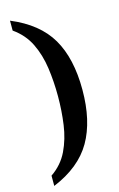

<svg xmlns="http://www.w3.org/2000/svg" viewBox="-135 -821 625 1010"><g transform="rotate(-15 177.5 -316.0)"><path d="M29 78Q89 37 119 -25.5Q149 -88 159.5 -163Q170 -238 170 -317Q170 -397 159.5 -471.5Q149 -546 119 -608Q89 -670 29 -712V-766Q176 -705 239.5 -596.5Q303 -488 303 -317Q303 -147 239.5 -37Q176 73 29 134Z"/></g></svg>

Font: Noto Serif Thai SemiCondensed SemiBold
Style: Regular
Weight: 600
Width: 4
Designer: Monotype Design Team
Foundry: Monotype Imaging Inc.
Version: Version 2.002; ttfautohint (v1.8.4.7-5d5b)